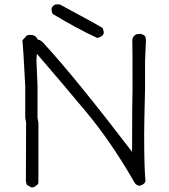

<svg xmlns="http://www.w3.org/2000/svg" viewBox="-20 -856 768 875"><path d="M423 -683Q325 -729 221 -792Q215 -800 215 -817Q219 -831 234 -836H252Q301 -809 350 -783Q399 -757 447 -729Q453 -716 453 -705Q448 -688 423 -683ZM125 -1 103 -13Q98 -21 98 -39Q99 -129 99 -296L95 -320V-464Q86 -639 82 -672L103 -695Q112 -697 119 -697Q136 -697 145 -687L153 -675Q167 -675 186 -651Q324 -501 582 -164Q582 -387 584 -452Q584 -650 583 -672Q583 -691 602 -700L620 -702Q637 -697 641 -691Q645 -685 645 -671L641 -578V-452Q637 -287 637 -245Q637 -90 643 -30Q638 -14 614 -9L599 -16Q586 -34 584 -40Q482 -215 371 -348Q260 -481 148 -611L146 -582L151 -464V-320L155 -296V-23Q154 -17 148.5 -12.5Q143 -8 140 -6.5Q137 -5 136 -4Z"/></svg>

Font: Yozai
Style: Regular
Weight: 400
Designer: LXGW / Y.OzVox
Foundry: LXGW / Y.OzVox
Version: Version 0.861;October 22, 2024